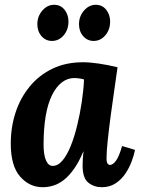

<svg xmlns="http://www.w3.org/2000/svg" viewBox="-20 -771 589 802"><path d="M327 -511Q355 -511 392.5 -505.5Q430 -500 471 -490Q466 -453 458 -399Q450 -345 442.5 -288.5Q435 -232 430 -184.5Q425 -137 425 -111Q425 -93 429.5 -87.5Q434 -82 439 -82Q451 -82 464 -99Q477 -116 490 -161L544 -145Q540 -124 530 -97Q520 -70 503.5 -45.5Q487 -21 462.5 -5Q438 11 405 11Q373 11 349 -8Q325 -27 325 -80Q325 -93 326 -109Q327 -125 329 -138H328Q310 -95 289.5 -66Q269 -37 247.5 -20Q226 -3 203.5 4Q181 11 158 11Q103 11 64 -33.5Q25 -78 25 -171Q25 -240 45 -301Q65 -362 104 -409.5Q143 -457 199 -484Q255 -511 327 -511ZM290 -445Q262 -445 238.5 -427Q215 -409 197.5 -374Q180 -339 171 -287Q162 -235 162 -166Q162 -125 172 -101.5Q182 -78 200 -78Q222 -78 241 -100.5Q260 -123 275.5 -161.5Q291 -200 302.5 -247.5Q314 -295 321.5 -344.5Q329 -394 331 -439Q326 -441 313.5 -443Q301 -445 290 -445ZM371 -600Q345 -600 327.5 -620Q310 -640 310 -670Q310 -703 331 -727Q352 -751 380 -751Q407 -751 423.5 -730.5Q440 -710 440 -681Q440 -647 420 -623.5Q400 -600 371 -600ZM197 -600Q171 -600 153.5 -620Q136 -640 136 -670Q136 -703 157 -727Q178 -751 206 -751Q233 -751 249.5 -730.5Q266 -710 266 -681Q266 -647 246 -623.5Q226 -600 197 -600Z"/></svg>

Font: Lora Italic
Style: Italic
Weight: 400
Italic angle: -3°
Designer: Olga Karpushina, Alexei Vanyashin (Cyrillic)
Foundry: Cyreal
Version: Version 2.210; ttfautohint (v1.8.1.43-b0c9)